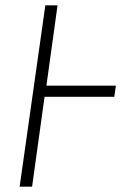

<svg xmlns="http://www.w3.org/2000/svg" viewBox="-20 -704 460 724"><path d="M417 -381 411 -339H148L101 0H54L151 -684H197L155 -381Z"/></svg>

Font: Fira Sans Extra Condensed ExtraLight
Style: Italic
Weight: 275
Width: 3
Italic angle: -8°
Designer: Carrois Corporate & Edenspiekermann AG
Foundry: Carrois Corporate GbR & Edenspiekermann AG
Version: Version 4.203